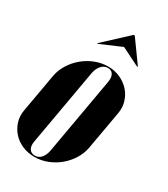

<svg xmlns="http://www.w3.org/2000/svg" viewBox="-182 -766 752 858"><g transform="rotate(30 194.0 -337.0)"><path d="M222 -505Q256 -505 284.5 -492Q313 -479 332.5 -457.5Q352 -436 361 -407Q370 -378 364 -346L329 -148Q323 -116 305 -87Q287 -58 261 -36.5Q235 -15 203 -2.5Q171 10 137 10Q103 10 74 -2.5Q45 -15 25.5 -37Q6 -59 -3 -87.5Q-12 -116 -6 -148L29 -346Q35 -378 53 -407Q71 -436 97.5 -458Q124 -480 156 -492.5Q188 -505 222 -505ZM224 -499Q205 -499 191 -483.5Q177 -468 172 -443L103 -51Q98 -26 107 -11Q116 4 136 4Q155 4 168 -10.5Q181 -25 186 -51L255 -443Q260 -469 251.5 -484Q243 -499 224 -499ZM249 -684H255L337 -570H331L239 -616L132 -570H126Z"/></g></svg>

Font: Moniqa Black Ita Display
Style: Italic
Weight: 900
Italic angle: -10°
Designer: Rajesh Rajput
Foundry: Rajesh Rajput
Version: Version 1.000